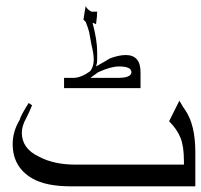

<svg xmlns="http://www.w3.org/2000/svg" viewBox="-20 -786 688 657"><path d="M648.4 -148.4H222.7Q136.7 -148.4 89.8 -175.8Q23.4 -214.8 23.4 -293Q23.4 -335.9 46.9 -375Q50.8 -390.6 78.1 -433.6L89.8 -425.8Q82 -406.2 70.3 -382.8Q54.7 -355.5 54.7 -332Q54.7 -277.3 113.3 -250Q164.1 -222.7 238.3 -222.7H609.4V-234.4Q609.4 -285.2 597.7 -314.5Q585.9 -343.8 558.6 -371.1L593.8 -441.4Q609.4 -414.1 613.3 -410.2Q648.4 -359.4 648.4 -265.6ZM460.9 -484.4H199.2V-519.5H230.5Q257.8 -519.5 289.1 -543Q300.8 -558.6 300.8 -582Q300.8 -601.6 293 -632.8Q289.1 -652.3 285.2 -675.8Q281.2 -691.4 273.4 -710.9L265.6 -718.8Q269.5 -746.1 273.4 -765.6Q277.3 -753.9 293 -746.1Q300.8 -746.1 312.5 -746.1Q312.5 -730.5 308.6 -703.1L300.8 -707H296.9Q312.5 -648.4 312.5 -609.4Q312.5 -597.7 312.5 -578.1Q312.5 -570.3 308.6 -558.6Q343.8 -578.1 355.5 -585.9Q386.7 -597.7 410.2 -597.7Q460.9 -597.7 460.9 -539.1ZM429.7 -539.1Q429.7 -558.6 386.7 -558.6Q359.4 -558.6 316.4 -539.1Q300.8 -527.3 289.1 -519.5H382.8Q429.7 -519.5 429.7 -539.1Z"/></svg>

Font: 和音 by 宁静之雨，公众号njzyshare
Style: Regular
Weight: 400
Designer: Steve Matteson
Foundry: Ascender Corporation
Version: Version 6.00;June 8, 2018;FontCreator 11.0.0.2388 32-bit